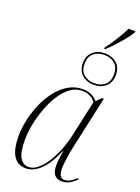

<svg xmlns="http://www.w3.org/2000/svg" viewBox="-180 -1050 829 1136"><g transform="rotate(20 234.5 -482.0)"><path d="M136 10Q81 10 55 -32.5Q29 -75 29 -155Q29 -203 40.5 -256.5Q52 -310 74 -361.5Q96 -413 128 -454.5Q160 -496 201.5 -521Q243 -546 292 -546Q325 -546 348 -534.5Q371 -523 387 -505L416 -535H428L355 -202Q351 -183 346.5 -156.5Q342 -130 339 -104.5Q336 -79 336 -63Q336 -35 344.5 -19.5Q353 -4 373 -4Q392 -4 408.5 -14Q425 -24 445 -42L450 -35Q432 -16 409 -3Q386 10 360 10Q328 10 312.5 -11.5Q297 -33 298 -70Q298 -88 301 -113Q304 -138 309 -161H306Q265 -67 221.5 -28.5Q178 10 136 10ZM145 -3Q175 -3 203.5 -26.5Q232 -50 256.5 -89Q281 -128 299.5 -175.5Q318 -223 328 -271L377 -494Q364 -515 341 -525.5Q318 -536 294 -536Q252 -536 217.5 -510Q183 -484 156 -441Q129 -398 110.5 -346.5Q92 -295 82 -243.5Q72 -192 72 -149Q72 -67 92.5 -35Q113 -3 145 -3ZM343 -592Q299 -592 269 -618Q239 -644 239 -691Q239 -738 268.5 -764Q298 -790 343 -790Q387 -790 417 -764.5Q447 -739 447 -691Q447 -643 417 -617.5Q387 -592 343 -592ZM343 -602Q383 -602 409 -623.5Q435 -645 435 -691Q435 -736 409 -758Q383 -780 343 -780Q303 -780 276.5 -758Q250 -736 250 -691Q250 -645 277 -623.5Q304 -602 343 -602ZM329 -822Q354 -854 379 -894Q404 -934 424 -974H467L466 -966Q453 -944 431 -917Q409 -890 384 -862.5Q359 -835 336 -814H328Z"/></g></svg>

Font: Noto Serif Display SemiCondensed ExtraLight
Style: Italic
Weight: 200
Width: 4
Italic angle: -12°
Designer: Monotype Design Team
Foundry: Monotype Imaging Inc.
Version: Version 2.009